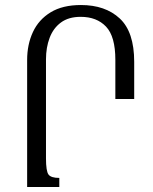

<svg xmlns="http://www.w3.org/2000/svg" viewBox="-20 -744 610 764"><path d="M302 -724Q399 -724 456.5 -670.5Q514 -617 514 -498V-350H439V-506Q439 -599 402 -638Q365 -677 301 -677Q253 -677 222.5 -654.5Q192 -632 177.5 -593.5Q163 -555 163 -508V-114Q163 -63 173 -49.5Q183 -36 216 -36V0H88V-505Q88 -567 111 -616.5Q134 -666 181.5 -695Q229 -724 302 -724Z"/></svg>

Font: Noto Serif Armenian Condensed
Style: Regular
Weight: 400
Width: 3
Designer: Monotype Design Team
Foundry: Monotype Imaging Inc.
Version: Version 2.008; ttfautohint (v1.8.4.7-5d5b)